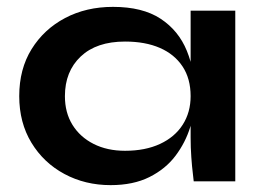

<svg xmlns="http://www.w3.org/2000/svg" viewBox="-20 -528 763 559"><path d="M302 11Q228 11 167.5 -21.5Q107 -54 71.5 -112.5Q36 -171 36 -248Q36 -327 72 -385Q108 -443 169.5 -475.5Q231 -508 309 -508Q395 -508 447.5 -473.5Q500 -439 524 -380Q548 -321 548 -248Q548 -204 534 -158.5Q520 -113 491 -74.5Q462 -36 415 -12.5Q368 11 302 11ZM344 -89Q403 -89 446 -109Q489 -129 512 -165Q535 -201 535 -248Q535 -299 511.5 -334.5Q488 -370 445.5 -388.5Q403 -407 344 -407Q261 -407 215 -363.5Q169 -320 169 -248Q169 -200 191 -164.5Q213 -129 252.5 -109Q292 -89 344 -89ZM535 -497H665V0H544Q544 -3 541.5 -22.5Q539 -42 537 -70.5Q535 -99 535 -128Z"/></svg>

Font: Syne
Style: Bold
Weight: 700
Designer: Lucas Descroix
Foundry: Bonjour Monde
Version: Version 2.200